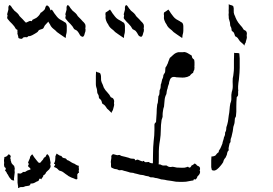

<svg xmlns="http://www.w3.org/2000/svg" viewBox="-460 -746 1338 941"><path d="M-227.5 9.8Q-227.5 9.8 -227.5 9.8Q-227.5 9.8 -227.5 9.8Q-218.8 17.6 -216.8 27.3Q-214.8 37.1 -212.9 46.9Q-211.9 49.8 -211.9 52.7Q-212.9 56.6 -213.9 59.6Q-213.9 60.5 -213.9 60.5Q-213.9 61.5 -212.9 62.5Q-211.9 65.4 -211.9 68.4Q-211.9 71.3 -212.9 74.2Q-215.8 79.1 -218.8 84Q-224.6 88.9 -229.5 93.8Q-235.4 98.6 -237.3 105.5Q-239.3 108.4 -242.2 110.4Q-245.1 112.3 -249 112.3Q-249 117.2 -252.9 120.1Q-255.9 123 -260.7 125Q-264.6 127.9 -267.6 131.8Q-269.5 135.7 -271.5 140.6Q-281.2 143.6 -290 149.4Q-298.8 154.3 -309.6 153.3Q-310.5 156.2 -312.5 160.2Q-314.5 163.1 -318.4 164.1Q-324.2 165 -330.1 166Q-335.9 166 -340.8 168.9Q-346.7 171.9 -353.5 170.9Q-361.3 169.9 -366.2 173.8Q-368.2 175.8 -369.1 175.8Q-370.1 175.8 -371.1 174.8Q-372.1 172.9 -371.1 169.9Q-373 160.2 -374 149.4Q-374 138.7 -374 127.9Q-374 127 -374 125Q-374 124 -374 122.1Q-374 122.1 -374 122.1Q-374 122.1 -374 121.1Q-374 118.2 -374 114.3Q-374 111.3 -374 107.4Q-374 106.4 -374 105.5Q-374 102.5 -371.1 103.5Q-367.2 104.5 -363.3 104.5Q-358.4 105.5 -354.5 102.5Q-349.6 100.6 -347.7 96.7Q-343.8 96.7 -338.9 96.7Q-334 95.7 -331.1 92.8Q-329.1 90.8 -326.2 89.8Q-324.2 88.9 -320.3 87.9Q-315.4 86.9 -310.5 84Q-305.7 81.1 -299.8 80.1Q-294.9 83 -293 81.1Q-290 80.1 -289.1 75.2Q-288.1 71.3 -285.2 68.4Q-282.2 65.4 -277.3 63.5Q-272.5 61.5 -270.5 56.6Q-268.6 50.8 -261.7 50.8Q-258.8 45.9 -254.9 42Q-250 38.1 -247.1 32.2Q-247.1 30.3 -245.1 28.3Q-244.1 25.4 -241.2 25.4Q-235.4 22.5 -234.4 17.6Q-233.4 12.7 -228.5 9.8Q-228.5 9.8 -228.5 9.8Q-228.5 9.8 -228.5 9.8Q-227.5 9.8 -227.5 9.8Z M-229.5 -719.7Q-220.7 -715.8 -216.8 -707Q-213.9 -699.2 -210.9 -691.4Q-209 -686.5 -209 -682.6Q-209 -677.7 -210 -673.8Q-208 -669.9 -208 -666Q-208 -662.1 -210 -658.2Q-212.9 -650.4 -218.8 -644.5Q-226.6 -636.7 -233.4 -628.9Q-241.2 -622.1 -245.1 -612.3Q-246.1 -608.4 -249 -606.4Q-251 -604.5 -254.9 -603.5Q-258.8 -601.6 -263.7 -600.6Q-268.6 -599.6 -271.5 -595.7Q-273.4 -592.8 -275.4 -589.8Q-278.3 -586.9 -282.2 -585Q-287.1 -582 -292 -579.1Q-296.9 -576.2 -302.7 -573.2Q-306.6 -571.3 -312.5 -569.3Q-317.4 -568.4 -322.3 -568.4Q-325.2 -562.5 -331.1 -563.5Q-336.9 -564.5 -340.8 -563.5Q-346.7 -563.5 -349.6 -558.6Q-350.6 -555.7 -354.5 -555.7Q-355.5 -555.7 -357.4 -555.7Q-360.4 -556.6 -365.2 -557.6Q-369.1 -558.6 -370.1 -561.5Q-370.1 -568.4 -373 -575.2Q-376 -582 -374 -588.9Q-375 -591.8 -375 -593.8Q-375 -596.7 -374 -599.6Q-375 -600.6 -375 -601.6Q-374 -603.5 -374 -604.5Q-375 -607.4 -375 -610.4Q-375 -612.3 -374 -615.2Q-373 -620.1 -373 -626Q-367.2 -626 -360.4 -626Q-353.5 -625 -350.6 -630.9Q-346.7 -632.8 -341.8 -632.8Q-336.9 -632.8 -333 -634.8Q-327.1 -636.7 -322.3 -639.6Q-317.4 -642.6 -311.5 -643.6Q-306.6 -641.6 -304.7 -642.6Q-301.8 -643.6 -301.8 -648.4Q-296.9 -651.4 -292 -653.3Q-287.1 -656.2 -282.2 -658.2Q-275.4 -663.1 -269.5 -669.9Q-263.7 -676.8 -260.7 -683.6Q-255.9 -685.5 -252.9 -688.5Q-249 -691.4 -245.1 -695.3Q-239.3 -700.2 -238.3 -707Q-237.3 -714.8 -230.5 -719.7Q-230.5 -719.7 -230.5 -719.7Q-230.5 -719.7 -230.5 -719.7Q-230.5 -719.7 -229.5 -719.7Z M-182.6 6.8Q-179.7 7.8 -176.8 10.7Q-172.9 12.7 -169.9 14.6Q-167 17.6 -162.1 17.6Q-158.2 17.6 -157.2 21.5Q-153.3 28.3 -143.6 29.3Q-134.8 30.3 -131.8 38.1Q-124 40 -117.2 44.9Q-110.4 49.8 -102.5 53.7Q-94.7 55.7 -88.9 60.5Q-82 65.4 -74.2 66.4Q-73.2 70.3 -74.2 74.2Q-74.2 78.1 -73.2 82Q-72.3 83 -73.2 84Q-73.2 84 -73.2 85Q-73.2 87.9 -74.2 90.8Q-74.2 94.7 -73.2 97.7Q-72.3 98.6 -72.3 99.6Q-72.3 100.6 -74.2 100.6Q-76.2 101.6 -77.1 102.5Q-79.1 104.5 -79.1 105.5Q-80.1 107.4 -81.1 108.4Q-81.1 110.4 -81.1 112.3Q-81.1 113.3 -81.1 115.2Q-81.1 115.2 -81.1 115.2Q-81.1 115.2 -81.1 115.2Q-81.1 119.1 -81.1 123Q-80.1 127 -81.1 130.9Q-85 134.8 -90.8 131.8Q-96.7 129.9 -99.6 127.9Q-105.5 126 -110.4 124Q-115.2 122.1 -120.1 119.1Q-125 117.2 -128.9 113.3Q-132.8 110.4 -137.7 107.4Q-143.6 103.5 -149.4 98.6Q-155.3 93.8 -163.1 91.8Q-170.9 90.8 -175.8 84Q-180.7 78.1 -188.5 75.2Q-190.4 73.2 -193.4 73.2Q-197.3 73.2 -194.3 69.3Q-192.4 67.4 -191.4 64.5Q-190.4 61.5 -189.5 58.6Q-192.4 57.6 -194.3 57.6Q-196.3 56.6 -194.3 53.7Q-190.4 46.9 -189.5 39.1Q-188.5 32.2 -188.5 24.4Q-189.5 19.5 -186.5 15.6Q-184.6 11.7 -182.6 6.8ZM-301.8 9.8Q-293 25.4 -281.2 39.1Q-270.5 53.7 -253.9 63.5Q-251 63.5 -248 66.4Q-246.1 68.4 -247.1 72.3Q-248 74.2 -248 77.1Q-249 79.1 -249 82Q-248 83 -247.1 85Q-247.1 85.9 -247.1 87.9Q-247.1 88.9 -248 89.8Q-248 90.8 -248 91.8Q-248 93.8 -248 95.7Q-247.1 96.7 -247.1 98.6Q-247.1 99.6 -248 100.6Q-248 101.6 -249 102.5Q-248 105.5 -248 108.4Q-248 111.3 -247.1 114.3Q-248 119.1 -252 124Q-256.8 127.9 -256.8 132.8Q-270.5 127 -280.3 117.2Q-291 108.4 -298.8 97.7Q-303.7 93.8 -306.6 87.9Q-309.6 82 -313.5 77.1Q-316.4 75.2 -319.3 72.3Q-323.2 69.3 -322.3 65.4Q-321.3 63.5 -320.3 61.5Q-319.3 59.6 -318.4 57.6Q-320.3 55.7 -321.3 53.7Q-322.3 51.8 -322.3 49.8Q-319.3 43 -316.4 36.1Q-312.5 29.3 -312.5 22.5Q-310.5 19.5 -307.6 15.6Q-305.7 12.7 -301.8 10.7Q-301.8 10.7 -301.8 10.7Q-301.8 10.7 -301.8 9.8ZM-418.9 10.7Q-414.1 10.7 -411.1 13.7Q-408.2 16.6 -407.2 20.5Q-408.2 23.4 -409.2 26.4Q-409.2 29.3 -409.2 32.2Q-408.2 33.2 -408.2 34.2Q-407.2 35.2 -407.2 37.1Q-407.2 37.1 -407.2 38.1Q-408.2 38.1 -408.2 39.1Q-407.2 41 -406.2 43Q-406.2 44.9 -405.3 47.9Q-404.3 53.7 -399.4 58.6Q-394.5 62.5 -390.6 67.4Q-388.7 73.2 -387.7 79.1Q-387.7 85 -388.7 90.8Q-386.7 97.7 -388.7 106.4Q-389.6 114.3 -390.6 122.1Q-390.6 122.1 -390.6 122.1Q-390.6 122.1 -390.6 123Q-390.6 123 -390.6 123Q-390.6 123 -390.6 123Q-391.6 127 -391.6 130.9Q-391.6 134.8 -390.6 138.7Q-391.6 138.7 -391.6 138.7Q-395.5 138.7 -398.4 137.7Q-402.3 136.7 -405.3 133.8Q-410.2 128.9 -415 122.1Q-418.9 116.2 -421.9 109.4Q-425.8 105.5 -427.7 99.6Q-429.7 93.8 -435.5 90.8Q-434.6 87.9 -432.6 85Q-431.6 82 -431.6 79.1Q-431.6 78.1 -432.6 77.1Q-433.6 76.2 -434.6 75.2Q-435.5 75.2 -435.5 75.2Q-435.5 75.2 -435.5 75.2Q-435.5 75.2 -435.5 75.2Q-435.5 75.2 -435.5 75.2Q-436.5 73.2 -438.5 71.3Q-439.5 69.3 -439.5 67.4Q-440.4 63.5 -440.4 59.6Q-440.4 55.7 -439.5 51.8Q-440.4 46.9 -440.4 43Q-440.4 40 -440.4 37.1Q-438.5 30.3 -438.5 23.4Q-431.6 23.4 -426.8 19.5Q-421.9 15.6 -418.9 10.7Z M-413.1 -721.7Q-406.2 -717.8 -403.3 -711.9Q-400.4 -706.1 -395.5 -701.2Q-390.6 -693.4 -381.8 -687.5Q-374 -681.6 -368.2 -673.8Q-365.2 -667 -359.4 -662.1Q-354.5 -657.2 -348.6 -651.4Q-344.7 -646.5 -339.8 -641.6Q-334 -636.7 -330.1 -630.9Q-326.2 -626 -326.2 -620.1Q-325.2 -613.3 -327.1 -607.4Q-325.2 -601.6 -326.2 -596.7Q-326.2 -590.8 -329.1 -585Q-330.1 -580.1 -332 -574.2Q-334 -568.4 -338.9 -565.4Q-350.6 -567.4 -354.5 -576.2Q-359.4 -585.9 -365.2 -592.8Q-368.2 -596.7 -373 -598.6Q-377.9 -600.6 -381.8 -603.5Q-388.7 -617.2 -400.4 -628.9Q-412.1 -639.6 -421.9 -652.3Q-425.8 -656.2 -424.8 -661.1Q-423.8 -665 -422.9 -669.9Q-424.8 -672.9 -424.8 -676.8Q-424.8 -678.7 -423.8 -680.7Q-421.9 -686.5 -420.9 -691.4Q-418 -698.2 -418.9 -707Q-419.9 -714.8 -414.1 -720.7Q-414.1 -721.7 -413.1 -720.7Q-413.1 -720.7 -413.1 -721.7ZM-206.1 -699.2Q-199.2 -690.4 -194.3 -681.6Q-188.5 -672.9 -181.6 -665Q-175.8 -657.2 -167 -651.4Q-158.2 -646.5 -149.4 -641.6Q-146.5 -638.7 -141.6 -636.7Q-137.7 -634.8 -135.7 -630.9Q-132.8 -625 -132.8 -618.2Q-132.8 -611.3 -132.8 -604.5Q-132.8 -600.6 -132.8 -597.7Q-132.8 -595.7 -132.8 -594.7Q-132.8 -589.8 -133.8 -585Q-134.8 -579.1 -136.7 -573.2Q-137.7 -567.4 -137.7 -561.5Q-137.7 -561.5 -138.7 -560.5Q-140.6 -560.5 -142.6 -562.5Q-146.5 -565.4 -148.4 -566.4Q-156.2 -572.3 -164.1 -577.1Q-172.9 -583 -180.7 -588.9Q-188.5 -597.7 -199.2 -605.5Q-210 -614.3 -214.8 -626Q-221.7 -634.8 -225.6 -646.5Q-229.5 -657.2 -227.5 -668.9Q-227.5 -668.9 -227.5 -668.9Q-227.5 -668.9 -227.5 -668.9Q-228.5 -672.9 -228.5 -676.8Q-228.5 -680.7 -227.5 -684.6Q-222.7 -688.5 -216.8 -691.4Q-210.9 -695.3 -206.1 -699.2Z M10.7 -395.5Q15.6 -391.6 22.5 -390.6Q29.3 -389.6 32.2 -384.8Q36.1 -374 35.2 -363.3Q34.2 -352.5 38.1 -342.8Q41 -335.9 43.9 -330.1Q46.9 -323.2 48.8 -316.4Q55.7 -303.7 66.4 -293Q77.1 -282.2 83 -269.5Q86.9 -268.6 89.8 -266.6Q93.8 -264.6 95.7 -261.7Q98.6 -256.8 99.6 -251Q99.6 -246.1 98.6 -240.2Q99.6 -236.3 99.6 -232.4Q99.6 -229.5 98.6 -226.6Q96.7 -218.8 94.7 -211.9Q93.8 -207 90.8 -202.1Q86.9 -198.2 86.9 -192.4Q84 -195.3 80.1 -199.2Q77.1 -203.1 73.2 -206.1Q63.5 -212.9 58.6 -222.7Q52.7 -232.4 42 -237.3Q39.1 -243.2 38.1 -249Q36.1 -255.9 31.2 -259.8Q24.4 -263.7 24.4 -270.5Q24.4 -277.3 21.5 -282.2Q17.6 -287.1 16.6 -293Q16.6 -298.8 15.6 -304.7Q14.6 -311.5 11.7 -319.3Q9.8 -326.2 9.8 -333Q9.8 -337.9 9.8 -342.8Q9.8 -347.7 9.8 -353.5Q9.8 -363.3 9.8 -374Q9.8 -384.8 10.7 -395.5Z M-127.9 -721.7Q-121.1 -717.8 -118.2 -711.9Q-115.2 -706.1 -110.4 -701.2Q-105.5 -693.4 -96.7 -687.5Q-88.9 -681.6 -83 -673.8Q-80.1 -667 -74.2 -662.1Q-69.3 -657.2 -63.5 -651.4Q-59.6 -646.5 -54.7 -641.6Q-48.8 -636.7 -44.9 -630.9Q-41 -626 -41 -620.1Q-40 -613.3 -42 -607.4Q-40 -601.6 -41 -596.7Q-41 -590.8 -43.9 -585Q-44.9 -580.1 -46.9 -574.2Q-48.8 -568.4 -53.7 -565.4Q-65.4 -567.4 -69.3 -576.2Q-74.2 -585.9 -80.1 -592.8Q-83 -596.7 -87.9 -598.6Q-92.8 -600.6 -96.7 -603.5Q-103.5 -617.2 -115.2 -628.9Q-127 -639.6 -136.7 -652.3Q-140.6 -656.2 -139.6 -661.1Q-138.7 -665 -137.7 -669.9Q-139.6 -672.9 -139.6 -676.8Q-139.6 -678.7 -138.7 -680.7Q-136.7 -686.5 -135.7 -691.4Q-132.8 -698.2 -133.8 -707Q-134.8 -714.8 -128.9 -720.7Q-128.9 -721.7 -127.9 -720.7Q-127.9 -720.7 -127.9 -721.7ZM79.1 -699.2Q85.9 -690.4 90.8 -681.6Q96.7 -672.9 103.5 -665Q109.4 -657.2 118.2 -651.4Q127 -646.5 135.7 -641.6Q138.7 -638.7 143.6 -636.7Q147.5 -634.8 149.4 -630.9Q152.3 -625 152.3 -618.2Q152.3 -611.3 152.3 -604.5Q152.3 -600.6 152.3 -597.7Q152.3 -595.7 152.3 -594.7Q152.3 -589.8 151.4 -585Q150.4 -579.1 148.4 -573.2Q147.5 -567.4 147.5 -561.5Q147.5 -561.5 146.5 -560.5Q144.5 -560.5 142.6 -562.5Q138.7 -565.4 136.7 -566.4Q128.9 -572.3 121.1 -577.1Q112.3 -583 104.5 -588.9Q96.7 -597.7 85.9 -605.5Q75.2 -614.3 70.3 -626Q63.5 -634.8 59.6 -646.5Q55.7 -657.2 57.6 -668.9Q57.6 -668.9 57.6 -668.9Q57.6 -668.9 57.6 -668.9Q56.6 -672.9 56.6 -676.8Q56.6 -680.7 57.6 -684.6Q62.5 -688.5 68.4 -691.4Q74.2 -695.3 79.1 -699.2Z M415 -490.2Q420.9 -490.2 425.8 -490.2Q431.6 -490.2 437.5 -490.2Q440.4 -491.2 442.4 -491.2Q452.1 -490.2 460 -485.4Q469.7 -479.5 479.5 -473.6Q480.5 -468.8 481.4 -464.8Q483.4 -460 487.3 -457Q492.2 -455.1 492.2 -450.2Q493.2 -446.3 493.2 -441.4Q493.2 -439.5 493.2 -436.5Q493.2 -434.6 493.2 -431.6Q493.2 -430.7 493.2 -428.7Q493.2 -427.7 493.2 -426.8Q493.2 -426.8 493.2 -425.8Q492.2 -420.9 493.2 -415Q493.2 -410.2 492.2 -404.3Q490.2 -400.4 488.3 -396.5Q487.3 -392.6 486.3 -388.7Q480.5 -386.7 477.5 -382.8Q473.6 -379.9 470.7 -375Q464.8 -372.1 458 -369.1Q451.2 -367.2 444.3 -366.2Q434.6 -365.2 423.8 -366.2Q414.1 -367.2 404.3 -367.2Q398.4 -369.1 391.6 -369.1Q384.8 -369.1 379.9 -365.2Q375 -361.3 373 -355.5Q371.1 -349.6 369.1 -343.8Q369.1 -335.9 365.2 -328.1Q362.3 -320.3 361.3 -312.5Q358.4 -305.7 357.4 -298.8Q356.4 -292 355.5 -285.2Q347.7 -270.5 346.7 -254.9Q345.7 -239.3 343.8 -223.6Q339.8 -212.9 338.9 -203.1Q336.9 -192.4 336.9 -181.6Q337.9 -175.8 335.9 -169.9Q334 -164.1 332 -158.2Q328.1 -133.8 328.1 -108.4Q328.1 -84 324.2 -59.6Q317.4 -23.4 318.4 13.7Q319.3 49.8 315.4 85.9Q308.6 85.9 301.8 85Q295.9 85 289.1 84Q289.1 80.1 289.1 76.2Q289.1 72.3 289.1 68.4Q289.1 68.4 289.1 68.4Q289.1 68.4 289.1 68.4Q289.1 38.1 290 6.8Q290 -23.4 293 -53.7Q294.9 -68.4 295.9 -82Q296.9 -95.7 296.9 -109.4Q296.9 -112.3 296.9 -114.3Q296.9 -117.2 296.9 -120.1Q296.9 -127 296.9 -134.8Q296.9 -141.6 304.7 -147.5Q306.6 -168.9 307.6 -190.4Q307.6 -211.9 310.5 -233.4Q314.5 -243.2 314.5 -252.9Q315.4 -263.7 316.4 -274.4Q321.3 -280.3 321.3 -288.1Q321.3 -295.9 322.3 -303.7Q326.2 -309.6 327.1 -317.4Q328.1 -324.2 328.1 -332Q331.1 -337.9 332 -344.7Q334 -350.6 335 -357.4Q338.9 -363.3 339.8 -370.1Q339.8 -377.9 343.8 -383.8Q349.6 -389.6 349.6 -397.5Q350.6 -405.3 350.6 -413.1Q351.6 -417 354.5 -419.9Q357.4 -423.8 358.4 -427.7Q363.3 -435.5 365.2 -444.3Q368.2 -453.1 372.1 -461.9Q380.9 -469.7 390.6 -478.5Q400.4 -487.3 414.1 -490.2Q414.1 -490.2 414.1 -490.2Q414.1 -490.2 415 -490.2Z M92.8 9.8Q92.8 9.8 93.8 9.8Q94.7 9.8 95.7 9.8Q97.7 9.8 99.6 10.7Q104.5 11.7 110.4 13.7Q115.2 15.6 121.1 13.7Q125 12.7 128.9 14.6Q131.8 17.6 136.7 18.6Q144.5 20.5 153.3 22.5Q162.1 25.4 170.9 27.3Q176.8 30.3 182.6 31.2Q189.5 32.2 196.3 32.2Q200.2 32.2 201.2 36.1Q202.1 41 206.1 39.1Q212.9 34.2 219.7 38.1Q227.5 42 234.4 43.9Q237.3 46.9 240.2 43.9Q244.1 41 246.1 43.9Q249 49.8 256.8 48.8Q263.7 47.9 269.5 47.9Q273.4 52.7 281.2 53.7Q288.1 53.7 294.9 54.7Q301.8 59.6 310.5 59.6Q319.3 58.6 327.1 60.5Q334 65.4 341.8 65.4Q349.6 64.5 357.4 65.4Q361.3 69.3 367.2 71.3Q373 73.2 378.9 72.3Q385.7 70.3 392.6 72.3Q399.4 74.2 406.2 75.2Q418.9 76.2 432.6 76.2Q445.3 77.1 458 72.3Q460 70.3 461.9 71.3Q462.9 73.2 464.8 74.2Q470.7 77.1 473.6 73.2Q477.5 69.3 478.5 65.4Q482.4 63.5 486.3 61.5Q489.3 59.6 492.2 55.7Q498 55.7 502 60.5Q504.9 65.4 509.8 67.4Q515.6 68.4 518.6 73.2Q520.5 77.1 520.5 81.1Q520.5 82 520.5 83Q520.5 85 519.5 86.9Q519.5 87.9 518.6 89.8Q519.5 91.8 520.5 93.8Q520.5 96.7 520.5 98.6Q519.5 105.5 515.6 110.4Q510.7 115.2 506.8 120.1Q506.8 124 503.9 127.9Q502 130.9 498 132.8Q497.1 137.7 493.2 132.8Q490.2 128.9 489.3 134.8Q489.3 138.7 485.4 138.7Q481.4 139.6 478.5 139.6Q465.8 142.6 452.1 144.5Q442.4 145.5 432.6 145.5Q428.7 145.5 425.8 145.5Q414.1 145.5 402.3 144.5Q391.6 142.6 379.9 140.6Q369.1 139.6 358.4 137.7Q347.7 134.8 336.9 133.8Q329.1 133.8 323.2 130.9Q316.4 128.9 308.6 127Q302.7 127 296.9 125Q291 123 284.2 123Q279.3 124 275.4 122.1Q271.5 120.1 267.6 118.2Q260.7 117.2 254.9 116.2Q248 114.3 242.2 112.3Q233.4 111.3 226.6 110.4Q219.7 108.4 211.9 106.4Q205.1 105.5 199.2 103.5Q193.4 100.6 186.5 100.6Q181.6 100.6 177.7 99.6Q172.9 97.7 168.9 96.7Q162.1 94.7 155.3 92.8Q148.4 91.8 141.6 88.9Q136.7 86.9 131.8 87.9Q127 88.9 122.1 87.9Q116.2 84 109.4 83Q102.5 83 96.7 80.1Q93.8 78.1 89.8 77.1Q85 76.2 85 72.3Q83 68.4 84 64.5Q84 59.6 84 55.7Q83 51.8 83 47.9Q84 43 84 39.1Q85.9 31.2 85.9 23.4Q84 19.5 86.9 15.6Q89.8 12.7 92.8 9.8Q92.8 9.8 92.8 9.8Q92.8 9.8 92.8 9.8Z M158.2 -721.7Q165 -717.8 168 -711.9Q170.9 -706.1 175.8 -701.2Q180.7 -693.4 189.5 -687.5Q197.3 -681.6 203.1 -673.8Q206.1 -667 211.9 -662.1Q216.8 -657.2 222.7 -651.4Q226.6 -646.5 231.4 -641.6Q237.3 -636.7 241.2 -630.9Q245.1 -626 245.1 -620.1Q246.1 -613.3 244.1 -607.4Q246.1 -601.6 245.1 -596.7Q245.1 -590.8 242.2 -585Q241.2 -580.1 239.3 -574.2Q237.3 -568.4 232.4 -565.4Q220.7 -567.4 216.8 -576.2Q211.9 -585.9 206.1 -592.8Q203.1 -596.7 198.2 -598.6Q193.4 -600.6 189.5 -603.5Q182.6 -617.2 170.9 -628.9Q159.2 -639.6 149.4 -652.3Q145.5 -656.2 146.5 -661.1Q147.5 -665 148.4 -669.9Q146.5 -672.9 146.5 -676.8Q146.5 -678.7 147.5 -680.7Q149.4 -686.5 150.4 -691.4Q153.3 -698.2 152.3 -707Q151.4 -714.8 157.2 -720.7Q157.2 -721.7 158.2 -720.7Q158.2 -720.7 158.2 -721.7ZM365.2 -699.2Q372.1 -690.4 377 -681.6Q382.8 -672.9 389.6 -665Q395.5 -657.2 404.3 -651.4Q413.1 -646.5 421.9 -641.6Q424.8 -638.7 429.7 -636.7Q433.6 -634.8 435.5 -630.9Q438.5 -625 438.5 -618.2Q438.5 -611.3 438.5 -604.5Q438.5 -600.6 438.5 -597.7Q438.5 -595.7 438.5 -594.7Q438.5 -589.8 437.5 -585Q436.5 -579.1 434.6 -573.2Q433.6 -567.4 433.6 -561.5Q433.6 -561.5 432.6 -560.5Q430.7 -560.5 428.7 -562.5Q424.8 -565.4 422.9 -566.4Q415 -572.3 407.2 -577.1Q398.4 -583 390.6 -588.9Q382.8 -597.7 372.1 -605.5Q361.3 -614.3 356.4 -626Q349.6 -634.8 345.7 -646.5Q341.8 -657.2 343.8 -668.9Q343.8 -668.9 343.8 -668.9Q343.8 -668.9 343.8 -668.9Q342.8 -672.9 342.8 -676.8Q342.8 -680.7 343.8 -684.6Q348.6 -688.5 354.5 -691.4Q360.4 -695.3 365.2 -699.2Z M687.5 -487.3Q693.4 -485.4 700.2 -486.3Q707 -486.3 712.9 -484.4Q713.9 -472.7 714.8 -460Q714.8 -448.2 714.8 -436.5Q714.8 -424.8 714.8 -414.1Q713.9 -402.3 713.9 -390.6Q712.9 -374 710.9 -356.4Q708 -339.8 707 -323.2Q707 -322.3 707 -322.3Q707 -322.3 707 -322.3Q707 -322.3 707 -321.3Q707 -321.3 707 -321.3Q707 -318.4 707 -315.4Q707 -312.5 707 -308.6Q707 -306.6 708 -303.7Q708 -300.8 707 -297.9Q707 -290 707 -282.2Q707 -275.4 700.2 -269.5Q698.2 -246.1 698.2 -222.7Q699.2 -198.2 696.3 -175.8Q693.4 -170.9 691.4 -166Q690.4 -161.1 690.4 -156.2Q690.4 -147.5 688.5 -139.6Q685.5 -131.8 683.6 -124Q682.6 -113.3 680.7 -102.5Q678.7 -91.8 675.8 -81.1Q674.8 -74.2 671.9 -68.4Q669.9 -62.5 669.9 -55.7Q670.9 -50.8 668 -46.9Q664.1 -43 664.1 -38.1Q663.1 -31.2 661.1 -24.4Q659.2 -17.6 661.1 -9.8Q659.2 -6.8 656.2 -3.9Q654.3 0 653.3 3.9Q653.3 9.8 650.4 15.6Q647.5 21.5 645.5 26.4Q640.6 31.2 637.7 37.1Q634.8 43 633.8 48.8Q627.9 58.6 620.1 67.4Q613.3 76.2 603.5 84Q598.6 87.9 591.8 89.8Q588.9 89.8 586.9 89.8Q582 89.8 578.1 86.9Q576.2 80.1 575.2 73.2Q575.2 65.4 575.2 58.6Q575.2 54.7 575.2 50.8Q575.2 44.9 575.2 40Q576.2 31.2 576.2 22.5Q576.2 19.5 580.1 20.5Q584 21.5 586.9 19.5Q594.7 18.6 598.6 12.7Q602.5 6.8 607.4 2.9Q612.3 1 612.3 -2.9Q611.3 -6.8 614.3 -9.8Q620.1 -17.6 623 -25.4Q627 -34.2 629.9 -42Q630.9 -49.8 633.8 -57.6Q636.7 -65.4 637.7 -73.2Q640.6 -78.1 642.6 -85Q643.6 -90.8 643.6 -97.7Q647.5 -102.5 648.4 -109.4Q649.4 -115.2 649.4 -122.1Q654.3 -135.7 657.2 -150.4Q659.2 -165 661.1 -179.7Q664.1 -194.3 665 -209Q666 -224.6 668.9 -239.3Q674.8 -252.9 673.8 -266.6Q672.9 -281.2 675.8 -294.9Q681.6 -311.5 680.7 -328.1Q679.7 -345.7 680.7 -362.3Q683.6 -374 684.6 -386.7Q686.5 -399.4 686.5 -412.1Q686.5 -430.7 686.5 -449.2Q686.5 -467.8 687.5 -486.3Q687.5 -486.3 687.5 -487.3Q687.5 -487.3 687.5 -487.3ZM661.1 -725.6Q666 -721.7 672.9 -720.7Q679.7 -719.7 683.6 -714.8Q686.5 -705.1 685.5 -694.3Q684.6 -683.6 688.5 -673.8Q692.4 -667 694.3 -660.2Q697.3 -653.3 700.2 -647.5Q707 -634.8 716.8 -624Q727.5 -613.3 734.4 -600.6Q737.3 -598.6 741.2 -596.7Q745.1 -595.7 747.1 -591.8Q750 -586.9 750 -582Q750 -576.2 749 -571.3Q750 -567.4 750 -563.5Q750 -559.6 749 -556.6Q747.1 -549.8 745.1 -543Q745.1 -537.1 741.2 -533.2Q738.3 -528.3 738.3 -522.5Q734.4 -526.4 731.4 -530.3Q727.5 -533.2 724.6 -536.1Q714.8 -543 709 -553.7Q704.1 -563.5 692.4 -568.4Q690.4 -573.2 688.5 -580.1Q687.5 -585.9 681.6 -590.8Q674.8 -593.8 674.8 -600.6Q674.8 -607.4 671.9 -613.3Q668 -618.2 668 -624Q667 -629.9 667 -635.7Q665 -642.6 663.1 -649.4Q660.2 -656.2 661.1 -664.1Q660.2 -668.9 660.2 -673.8Q660.2 -678.7 661.1 -683.6Q660.2 -694.3 661.1 -705.1Q661.1 -714.8 661.1 -725.6Z"/></svg>

Font: YzWr
Style: Regular
Weight: 400
Version: Version 1.0